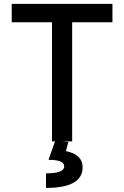

<svg xmlns="http://www.w3.org/2000/svg" viewBox="-20 -713 626 968"><path d="M242.2 0H257.3L224.6 92.8C277.8 92.8 303.7 103.5 303.7 126C303.7 149.4 273.4 161.1 211.9 161.1V234.4C335.4 234.4 396.5 199.7 396.5 130.4C396.5 87.4 368.7 60.5 312.5 48.8L324.7 2.4L294.4 0H343.8V-600.6H546.9V-693.4H39.1V-600.6H242.2Z"/></svg>

Font: CaskaydiaCove Nerd Font
Style: Regular
Weight: 400
Designer: Aaron Bell
Foundry: Saja Typeworks
Version: Version 2111.1;Nerd Fonts 2.3.3